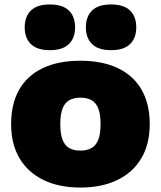

<svg xmlns="http://www.w3.org/2000/svg" viewBox="-20 -832 722 863"><path d="M341.5 11Q246 11 176.2 -22.5Q106.5 -56 68.2 -119.8Q30 -183.5 30 -274Q30 -365.5 66.2 -429Q102.5 -492.5 172.2 -525.8Q242 -559 341.5 -559Q440.5 -559 510.2 -525.5Q580 -492 616.5 -428.5Q653 -365 653 -274.5Q653 -183.5 614.8 -119.8Q576.5 -56 506.5 -22.5Q436.5 11 341.5 11ZM341.5 -155Q371 -155 391.2 -166.5Q411.5 -178 421.8 -204Q432 -230 432 -274Q432 -318.5 421.8 -344.5Q411.5 -370.5 391.2 -381.8Q371 -393 341.5 -393Q312 -393 291.8 -381.8Q271.5 -370.5 261.2 -344.5Q251 -318.5 251 -274.5Q251 -230.5 261 -204.2Q271 -178 291.2 -166.5Q311.5 -155 341.5 -155ZM479 -606.5Q422 -606.5 394 -633.8Q366 -661 366 -709Q366 -757.5 394 -784.8Q422 -812 479 -812Q536.5 -812 564.5 -784.8Q592.5 -757.5 592.5 -709Q592.5 -661 564.5 -633.8Q536.5 -606.5 479 -606.5ZM204 -606.5Q147 -606.5 119 -633.8Q91 -661 91 -709Q91 -757.5 119 -784.8Q147 -812 204 -812Q261.5 -812 289.5 -784.8Q317.5 -757.5 317.5 -709Q317.5 -661 289.5 -633.8Q261.5 -606.5 204 -606.5Z"/></svg>

Font: Encode Sans SemiExpanded Black
Style: Regular
Weight: 900
Width: 6
Designer: Multiple Designers
Foundry: Impallari Type
Version: Version 3.002